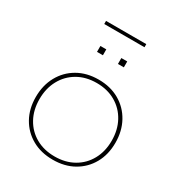

<svg xmlns="http://www.w3.org/2000/svg" viewBox="-199 -988 1051 1128"><g transform="rotate(30 326.0 -423.5)"><path d="M326 8Q245.5 8 184.8 -26.5Q124 -61 90 -121.8Q56 -182.5 56 -262Q56 -341.5 90 -403.2Q124 -465 184.8 -500Q245.5 -535 326 -535Q406.5 -535 467.2 -500Q528 -465 562 -403.2Q596 -341.5 596 -262Q596 -182.5 562 -121.8Q528 -61 467.2 -26.5Q406.5 8 326 8ZM326 -14Q399 -14 454.2 -45.5Q509.5 -77 540.2 -133Q571 -189 571 -262Q571 -335 540.2 -391.5Q509.5 -448 454.2 -480Q399 -512 326 -512Q253 -512 197.8 -480Q142.5 -448 111.8 -391.5Q81 -335 81 -262Q81 -189 111.8 -133Q142.5 -77 197.8 -45.5Q253 -14 326 -14ZM235 -711H275V-671H235ZM377 -711H417V-671H377ZM463 -855V-834H190V-855Z"/></g></svg>

Font: Hepta Slab ExtraLight
Style: Regular
Weight: 200
Designer: Michael LaGattuta
Foundry: Michael LaGattuta
Version: Version 1.100